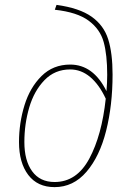

<svg xmlns="http://www.w3.org/2000/svg" viewBox="-20 -758 536 788"><path d="M58 -175Q58 -253 80.5 -326Q103 -399 150.5 -446Q198 -493 268 -493Q363 -493 417 -384Q420 -419 420 -451Q420 -533 405.5 -585.5Q391 -638 344 -673Q297 -708 205 -718L212 -738Q306 -725 356 -689.5Q406 -654 424 -597Q442 -540 442 -452Q442 -326 415.5 -221Q389 -116 335 -53Q281 10 204 10Q134 10 96 -40Q58 -90 58 -175ZM414 -353Q387 -411 350 -442Q313 -473 268 -473Q205 -473 162.5 -429Q120 -385 100 -317Q80 -249 80 -175Q80 -99 112 -55Q144 -11 204 -11Q295 -11 346.5 -107Q398 -203 414 -353Z"/></svg>

Font: Fira Sans Condensed Thin
Style: Italic
Weight: 250
Width: 3
Italic angle: -8°
Designer: Carrois Corporate & Edenspiekermann AG
Foundry: Carrois Corporate GbR & Edenspiekermann AG
Version: Version 4.203